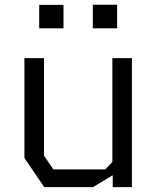

<svg xmlns="http://www.w3.org/2000/svg" viewBox="-20 -766 640 786"><path d="M440 -528V-103L411 -72.5H198.5L160 -129V-528H80V-119L161 0H360.5L441.5 -48.5V0H520V-528ZM360 -650V-746.5H459.5V-650ZM140.5 -650V-746H240V-650Z"/></svg>

Font: Kode
Style: Regular
Weight: 400
Monospace: yes
Designer: Isa Ozler
Foundry: Kadena LLC
Version: Version 1.000;gftools[0.9.28]